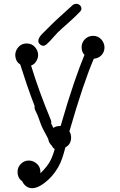

<svg xmlns="http://www.w3.org/2000/svg" viewBox="-20 -773 628 1007"><path d="M163 -442Q158 -437 153 -434Q148 -431 143 -429Q165 -357 191 -286Q217 -215 247 -143Q249 -133 249 -133Q249 -127 248 -126L260 -102Q273 -112 293 -112H298Q336 -244 367 -334.5Q398 -425 423 -485Q408 -501 408 -525Q408 -550 425.5 -567.5Q443 -585 468 -585Q495 -585 511.5 -566Q528 -547 528 -524Q528 -501 512.5 -484Q497 -467 472 -465Q446 -405 414 -310.5Q382 -216 344 -84Q353 -70 353 -52Q353 -16 323 0Q315 31 306 57.5Q297 84 283.5 107Q270 130 251.5 151Q233 172 207 191Q175 214 149 214Q131 214 117.5 204Q104 194 96 177L89 172Q72 155 72 129Q72 104 89.5 86.5Q107 69 131 69Q154 69 173 85.5Q192 102 192 129V136Q230 98 244.5 69Q259 40 267 8Q258 4 254 -5L251 -10Q236 -23 233 -44L230 -50Q221 -68 215.5 -77.5Q210 -87 205.5 -96Q201 -105 196 -117Q191 -129 183 -153Q176 -173 168.5 -187Q161 -201 161 -209Q161 -215 162 -216Q140 -273 121.5 -327Q103 -381 86 -435Q72 -444 66 -457Q60 -470 60 -484Q60 -507 76.5 -526Q93 -545 120 -545Q147 -545 163.5 -526Q180 -507 180 -484Q180 -462 163 -442ZM363 -748Q371 -753 380 -753Q391 -753 399 -745.5Q407 -738 407 -727Q407 -719 399 -711Q366 -677 336 -651Q306 -625 282 -602Q271 -591 261 -579Q251 -567 241.5 -557Q232 -547 223.5 -540Q215 -533 208 -533Q198 -533 189.5 -540.5Q181 -548 181 -558Q181 -575 201.5 -595.5Q222 -616 244 -638Q268 -662 298 -689Q328 -716 363 -748Z"/></svg>

Font: Nelagoney
Style: Regular
Weight: 400
Designer: Kanati
Foundry: Kanati and Michael Everson
Version: Version 2.000